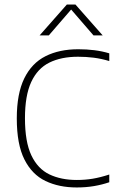

<svg xmlns="http://www.w3.org/2000/svg" viewBox="-20 -819 518 846"><path d="M318 7Q240 7 180.5 -21.5Q121 -50 87.5 -116.5Q54 -183 54 -297Q54 -406.5 87 -473.8Q120 -541 180.8 -571.5Q241.5 -602 325 -602Q361.5 -602 395.8 -597.8Q430 -593.5 461.5 -584V-550Q426.5 -560.5 392.8 -564.8Q359 -569 324 -569Q249.5 -569 197.2 -543Q145 -517 117.5 -457.5Q90 -398 90 -298Q90 -194 118.2 -134.5Q146.5 -75 197.8 -50.5Q249 -26 318.5 -26Q355 -26 388.2 -31.5Q421.5 -37 461.5 -50V-16Q429.5 -5 394 1Q358.5 7 318 7ZM154.5 -663 274.5 -799H312.5L432.5 -663H392L287 -784.5H300L195 -663Z"/></svg>

Font: Encode Sans SC Thin
Style: Regular
Weight: 250
Designer: Multiple Designers
Foundry: Impallari Type
Version: Version 3.002